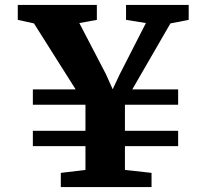

<svg xmlns="http://www.w3.org/2000/svg" viewBox="-20 -763 842 783"><path d="M288.5 -398.5 118.5 -667.5 52.5 -682V-743H375V-682L303.5 -669L412.5 -459.5L439.5 -399L468 -459.5L575 -669L494 -682V-743H749.5V-682L675 -667.5L519.5 -398.5H706.5V-336H489.5V-229.5H706.5V-167H489.5V-70L598 -58V0H228V-58L328.5 -70V-167H114V-229.5H328.5V-336H114V-398.5Z"/></svg>

Font: Merriweather 24pt ExtraBold
Style: Regular
Weight: 800
Version: Version 2.100